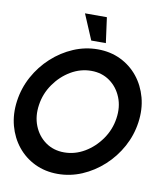

<svg xmlns="http://www.w3.org/2000/svg" viewBox="-97 -980 943 1075"><g transform="rotate(10 375.0 -443.0)"><path d="M303 13Q232 13 173.2 -15.2Q114.5 -43.5 74.2 -93.5Q34 -143.5 16.2 -209.2Q-1.5 -275 9 -350Q19.5 -425 55.5 -490.8Q91.5 -556.5 146.2 -606.5Q201 -656.5 267.5 -684.8Q334 -713 405 -713Q476.5 -713 535 -684.8Q593.5 -656.5 633.8 -606.5Q674 -556.5 691.8 -490.8Q709.5 -425 699 -350Q688.5 -275 652.5 -209.2Q616.5 -143.5 561.8 -93.5Q507 -43.5 440.8 -15.2Q374.5 13 303 13ZM318 -112Q379 -112 433.8 -144.2Q488.5 -176.5 526.5 -230.8Q564.5 -285 574 -350Q584 -415.5 562.2 -469.5Q540.5 -523.5 495.5 -555.8Q450.5 -588 390 -588Q329 -588 274.2 -555.8Q219.5 -523.5 181.5 -469.2Q143.5 -415 134 -350Q124 -284.5 145.5 -230.5Q167 -176.5 212.2 -144.2Q257.5 -112 318 -112ZM298.5 -899H423L442.5 -755H359.5Z"/></g></svg>

Font: Urbanist
Style: Bold Italic
Weight: 700
Italic angle: -8°
Designer: Corey Hu
Foundry: Corey Hu
Version: Version 1.330; ttfautohint (v1.8.4.7-5d5b)